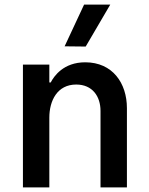

<svg xmlns="http://www.w3.org/2000/svg" viewBox="-20 -809 642 829"><path d="M456 -789H343L259 -609L350 -608ZM193 0V-301C193 -374 227 -444 309 -444C379 -444 414 -393 414 -330V0H528V-342C528 -450 466 -540 348 -540C254 -540 213 -480 199 -453H193V-530H79V0Z"/></svg>

Font: Be Vietnam Pro Medium
Style: Regular
Weight: 500
Designer: Lam Bao, Tony Le, Vietanh Nguyen
Foundry: Yellow Type Foundry
Version: Version 1.002